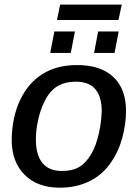

<svg xmlns="http://www.w3.org/2000/svg" viewBox="-20 -828 614 857"><path d="M542.5 -333.5Q542.5 -274.4 526.1 -213.9Q509.8 -153.3 479 -108.4Q441.4 -50.3 381.8 -20.3Q322.3 9.8 247.1 9.8Q147.5 9.8 89.8 -47.9Q32.2 -105.5 32.2 -204.6Q33.7 -304.7 69.3 -380.4Q105 -457 169.2 -497.3Q233.4 -537.6 323.7 -537.6Q430.2 -537.6 486.3 -484.1Q542.5 -430.7 542.5 -333.5ZM434.1 -330.1Q434.1 -463.4 319.3 -463.4Q257.3 -463.4 219.7 -431.2Q194.8 -409.7 177 -372.1Q159.2 -334.5 149.7 -290.5Q140.1 -246.6 140.1 -205.6Q140.1 -136.2 169.4 -100.6Q198.7 -64.9 255.4 -64.9Q298.3 -64.9 325.9 -78.6Q353.5 -92.3 374 -120.6Q399.9 -153.8 415.5 -209.5Q431.2 -265.1 434.1 -330.1ZM509.8 -687.5 491.2 -591.8H399.9L418 -687.5ZM314.5 -687.5 295.9 -591.8H204.1L222.7 -687.5ZM523.4 -807.6 508.8 -738.8H234.4L248.5 -807.6Z"/></svg>

Font: Arimo Medium
Style: Italic
Weight: 500
Italic angle: -12°
Designer: Steve Matteson
Foundry: Monotype Imaging Inc.
Version: Version 1.33